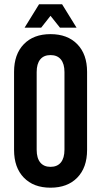

<svg xmlns="http://www.w3.org/2000/svg" viewBox="-20 -870 474 900"><path d="M338.9 -740.2H261.2L216.8 -795.9L172.9 -740.2H95.2L163.1 -850.1H271ZM388.2 -533.2V-167Q388.2 -84.5 342.3 -37.4Q296.4 9.8 216.8 9.8Q137.2 9.8 91.6 -37.4Q45.9 -84.5 45.9 -167V-533.2Q45.9 -615.7 91.6 -662.8Q137.2 -710 216.8 -710Q296.4 -710 342.3 -662.8Q388.2 -615.7 388.2 -533.2ZM151.9 -532.2V-168Q151.9 -128.9 168.7 -108.4Q185.5 -87.9 216.8 -87.9Q248.5 -87.9 265.4 -108.6Q282.2 -129.4 282.2 -168V-532.2Q282.2 -570.8 265.4 -591.3Q248.5 -611.8 216.8 -611.8Q185.1 -611.8 168.5 -591.3Q151.9 -570.8 151.9 -532.2Z"/></svg>

Font: BaseOne
Style: Regular
Weight: 400
Designer: Domenico Catapano
Foundry: Design by Basse
Version: Version 1.000;PS 001.001;hotconv 1.0.56